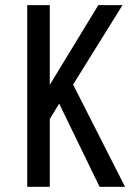

<svg xmlns="http://www.w3.org/2000/svg" viewBox="-20 -720 532 740"><path d="M261.7 -394 461.9 0H363.8L208 -320.8L171.9 -261.2V0H85V-700.2H171.9V-393.1L358.9 -700.2H452.1Z"/></svg>

Font: Moulpali
Style: Regular
Weight: 400
Designer: Danh Hong
Version: Version 8.002; ttfautohint (v1.8.3)